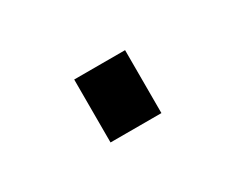

<svg xmlns="http://www.w3.org/2000/svg" viewBox="-36 -219 389 317"><g transform="rotate(-30 158.5 -60.0)"><path d="M110 0V-120H207V0Z"/></g></svg>

Font: Pitagon Sans Text Medium
Style: Regular
Weight: 500
Designer: Travis Tran
Foundry: Pitagon
Version: Version 1.000; ttfautohint (v1.8.4.7-5d5b);gftools[0.9.26]